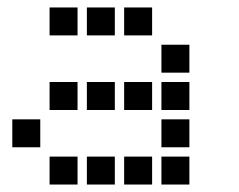

<svg xmlns="http://www.w3.org/2000/svg" viewBox="-20 -508 640 515"><path d="M114 -488Q113 -488 113 -488Q113 -488 113 -487V-414Q113 -413 113 -413Q113 -413 114 -413H187Q188 -413 188 -413Q188 -413 188 -414V-487Q188 -488 188 -488Q188 -488 187 -488ZM214 -488Q213 -488 213 -488Q213 -488 213 -487V-414Q213 -413 213 -413Q213 -413 214 -413H287Q288 -413 288 -413Q288 -413 288 -414V-487Q288 -488 288 -488Q288 -488 287 -488ZM314 -488Q313 -488 313 -488Q313 -488 313 -487V-414Q313 -413 313 -413Q313 -413 314 -413H387Q388 -413 388 -413Q388 -413 388 -414V-487Q388 -488 388 -488Q388 -488 387 -488ZM414 -388Q413 -388 413 -388Q413 -388 413 -387V-314Q413 -313 413 -313Q413 -313 414 -313H487Q488 -313 488 -313Q488 -313 488 -314V-387Q488 -388 488 -388Q488 -388 487 -388ZM114 -288Q113 -288 113 -288Q113 -288 113 -287V-214Q113 -213 113 -213Q113 -213 114 -213H187Q188 -213 188 -213Q188 -213 188 -214V-287Q188 -288 188 -288Q188 -288 187 -288ZM214 -288Q213 -288 213 -288Q213 -288 213 -287V-214Q213 -213 213 -213Q213 -213 214 -213H287Q288 -213 288 -213Q288 -213 288 -214V-287Q288 -288 288 -288Q288 -288 287 -288ZM314 -288Q313 -288 313 -288Q313 -288 313 -287V-214Q313 -213 313 -213Q313 -213 314 -213H387Q388 -213 388 -213Q388 -213 388 -214V-287Q388 -288 388 -288Q388 -288 387 -288ZM414 -288Q413 -288 413 -288Q413 -288 413 -287V-214Q413 -213 413 -213Q413 -213 414 -213H487Q488 -213 488 -213Q488 -213 488 -214V-287Q488 -288 488 -288Q488 -288 487 -288ZM14 -188Q13 -188 13 -188Q13 -188 13 -187V-114Q13 -113 13 -113Q13 -113 14 -113H87Q88 -113 88 -113Q88 -113 88 -114V-187Q88 -188 88 -188Q88 -188 87 -188ZM414 -188Q413 -188 413 -188Q413 -188 413 -187V-114Q413 -113 413 -113Q413 -113 414 -113H487Q488 -113 488 -113Q488 -113 488 -114V-187Q488 -188 488 -188Q488 -188 487 -188ZM114 -88Q113 -88 113 -88Q113 -88 113 -87V-14Q113 -13 113 -13Q113 -13 114 -13H187Q188 -13 188 -13Q188 -13 188 -14V-87Q188 -88 188 -88Q188 -88 187 -88ZM214 -88Q213 -88 213 -88Q213 -88 213 -87V-14Q213 -13 213 -13Q213 -13 214 -13H287Q288 -13 288 -13Q288 -13 288 -14V-87Q288 -88 288 -88Q288 -88 287 -88ZM314 -88Q313 -88 313 -88Q313 -88 313 -87V-14Q313 -13 313 -13Q313 -13 314 -13H387Q388 -13 388 -13Q388 -13 388 -14V-87Q388 -88 388 -88Q388 -88 387 -88ZM414 -88Q413 -88 413 -88Q413 -88 413 -87V-14Q413 -13 413 -13Q413 -13 414 -13H487Q488 -13 488 -13Q488 -13 488 -14V-87Q488 -88 488 -88Q488 -88 487 -88Z"/></svg>

Font: Doto Black
Style: Bold
Weight: 700
Monospace: yes
Version: Version 1.000